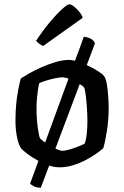

<svg xmlns="http://www.w3.org/2000/svg" viewBox="-20 -779 578 894"><path d="M465 -424Q473 -414 477.5 -387Q482 -360 484 -329.5Q486 -299 486 -277Q486 -222 478 -171Q470 -120 461 -89Q449 -78 427.5 -63Q406 -48 378.5 -33.5Q351 -19 320 -9.5Q289 0 258 0Q246 0 233.5 -2Q221 -4 209 -8L170 95Q151 95 138 88.5Q125 82 120 76L159 -30Q131 -45 109 -61.5Q87 -78 80 -86Q68 -100 60 -136.5Q52 -173 52 -218Q52 -258 55.5 -294.5Q59 -331 65 -362Q71 -393 77 -414Q91 -423 116.5 -437.5Q142 -452 173.5 -466Q205 -480 238.5 -490Q272 -500 302 -500Q308 -500 315 -499Q322 -498 329 -496Q342 -530 352.5 -558.5Q363 -587 370 -608Q396 -605 408.5 -595Q421 -585 422 -577L384 -476Q412 -463 435 -448.5Q458 -434 465 -424ZM150 -280Q150 -226 156 -183.5Q162 -141 167 -134Q169 -132 175 -127Q181 -122 190 -115L299 -413Q291 -416 283.5 -417.5Q276 -419 269 -419Q258 -419 236.5 -414.5Q215 -410 194 -403.5Q173 -397 163 -392Q160 -382 157 -362.5Q154 -343 152 -321Q150 -299 150 -280ZM374 -110Q381 -127 384 -156.5Q387 -186 387 -212Q387 -245 384.5 -280Q382 -315 378.5 -341Q375 -367 371 -372Q370 -374 364.5 -378.5Q359 -383 351 -387L238 -87Q247 -83 255.5 -80Q264 -77 270 -77Q284 -77 306 -83.5Q328 -90 347.5 -98Q367 -106 374 -110ZM181 -565Q171 -569 162 -576Q153 -583 148 -589Q181 -639 213 -677Q245 -715 269.5 -737Q294 -759 303 -759Q311 -759 324 -749Q337 -739 349 -724.5Q361 -710 365 -696Z"/></svg>

Font: Texturina Medium
Style: Regular
Weight: 500
Designer: Guillermo Torres Carreño
Foundry: Omnibus-Type
Version: Version 1.003